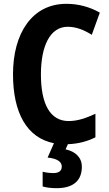

<svg xmlns="http://www.w3.org/2000/svg" viewBox="-20 -744 569 1004"><path d="M408 128C408 79 374 48 323 37L335 10C389 8 435 -4 479 -26V-149C431 -127 387 -111 339 -111C243 -111 194 -198 194 -355C194 -502 241 -604 334 -604C379 -604 420 -587 460 -562L502 -678C447 -709 388 -724 327 -724C148 -724 48 -570 48 -356C48 -153 121 -23 262 5L229 80C278 85 303 101 303 127C303 150 287 161 259 161C243 161 221 159 203 154V231C223 237 247 240 276 240C366 240 408 198 408 128Z"/></svg>

Font: Noto Sans Devanagari UI Condensed
Style: Bold
Weight: 700
Width: 3
Designer: Jelle Bosma - Monotype Design Team
Foundry: Monotype Imaging Inc.
Version: Version 2.004